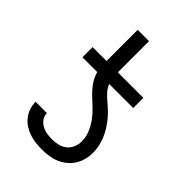

<svg xmlns="http://www.w3.org/2000/svg" viewBox="-218 -831 936 936"><g transform="rotate(45 250.0 -363.5)"><path d="M249 8Q227 8 205 5.5Q183 3 162 -4Q141 -11 122.5 -23Q104 -35 90.5 -52Q77 -69 69.5 -90Q62 -111 62 -133V-135H140V-134Q140 -116 151 -100.5Q162 -85 178 -76.5Q194 -68 212 -65Q230 -62 249 -62Q269 -62 289.5 -67Q310 -72 326 -85Q342 -98 350 -117.5Q358 -137 358 -158Q358 -187 346.5 -215Q335 -243 317.5 -267Q300 -291 278.5 -311Q257 -331 235.5 -351.5Q214 -372 197 -396.5Q180 -421 172 -450H70V-520H166V-735H244V-520H420V-450H254Q263 -429 278 -412.5Q293 -396 310 -382Q327 -368 343 -352.5Q359 -337 373 -319.5Q387 -302 398.5 -283Q410 -264 418.5 -243.5Q427 -223 431.5 -201Q436 -179 436 -156Q436 -133 430 -110Q424 -87 411.5 -67Q399 -47 380.5 -32Q362 -17 340.5 -8Q319 1 295.5 4.5Q272 8 249 8Z"/></g></svg>

Font: Iosevka Custom
Style: Regular
Weight: 400
Monospace: yes
Designer: Belleve Invis
Foundry: Belleve Invis
Version: Version 32.5.0; ttfautohint (v1.8.4)